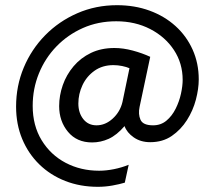

<svg xmlns="http://www.w3.org/2000/svg" viewBox="-20 -624 818 740"><path d="M357 96Q289 96 231.5 73.5Q174 51 131.5 9.5Q89 -32 65.5 -88.5Q42 -145 42 -213Q42 -293 71.5 -363.5Q101 -434 154 -488Q207 -542 278 -573Q349 -604 431 -604Q499 -604 556.5 -583Q614 -562 656.5 -523.5Q699 -485 722.5 -432.5Q746 -380 746 -318Q746 -282 735 -240Q724 -198 700.5 -161Q677 -124 642 -100Q607 -76 559 -76Q522 -76 495.5 -94.5Q469 -113 460 -138Q430 -103 399 -89Q368 -75 335 -75Q276 -75 242 -116Q208 -157 208 -215Q208 -256 222 -296Q236 -336 263.5 -368.5Q291 -401 330.5 -420Q370 -439 421 -439Q455 -439 492 -429Q529 -419 559 -405L518 -212Q512 -184 521.5 -162.5Q531 -141 570 -141Q600 -141 621.5 -159Q643 -177 657 -205Q671 -233 677.5 -263Q684 -293 684 -316Q684 -380 650.5 -431Q617 -482 559 -512Q501 -542 428 -542Q358 -542 299.5 -516Q241 -490 197.5 -445Q154 -400 130 -341Q106 -282 106 -216Q106 -140 140.5 -83.5Q175 -27 233 3.5Q291 34 362 34Q389 34 419 28Q449 22 476 11L461 80Q441 86 413.5 91Q386 96 357 96ZM352 -141Q386 -141 414.5 -167Q443 -193 452 -231L479 -361Q468 -366 451 -369.5Q434 -373 417 -373Q375 -373 344.5 -351.5Q314 -330 298 -296Q282 -262 282 -225Q282 -189 301 -165Q320 -141 352 -141Z"/></svg>

Font: Atkinson Hyperlegible Next
Style: Italic
Weight: 400
Italic angle: -12°
Designer: Elliott Scott, Megan Eiswerth, Linus Boman, Theodore Petrosky, Letters from Sweden
Foundry: Applied Design Works, Letters from Sweden
Version: Version 2.001